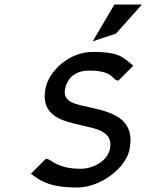

<svg xmlns="http://www.w3.org/2000/svg" viewBox="-20 -820 694 851"><path d="M494 -671 609 -800H487L391 -637ZM502 -463H505L571 -529L567 -532C526 -563 515 -590 391 -590C290 -590 196 -509 181 -424C160 -305 257 -284 339 -265C401 -250 481 -241 468 -163C458 -105 391 -72 338 -72C231 -72 209 -114 186 -116H183L117 -50L121 -47C163 -16 202 11 324 11C422 11 540 -73 555 -162C579 -299 471 -323 375 -345C325 -357 258 -363 268 -423C278 -479 319 -508 377 -507C485 -507 478 -464 502 -463Z"/></svg>

Font: Charger Monospace
Style: Regular
Weight: 400
Designer: Jasper
Foundry: Cannot Into Space Fonts
Version: Version 0.980